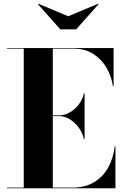

<svg xmlns="http://www.w3.org/2000/svg" viewBox="-20 -1007 668 1027"><path d="M345 -920 505 -987 507.5 -985 387.5 -850H302.5L182.5 -985L185 -987ZM429 -263Q421.5 -296.5 401 -324.5Q380.5 -352.5 353 -369.2Q325.5 -386 297 -386H262.5V-3.5H367Q435.5 -3.5 483.5 -32.5Q531.5 -61.5 559 -111.5Q586.5 -161.5 594 -225H597.5V0H17.5V-3.5H107V-746.5H17.5V-750H587.5V-545H584Q576.5 -598.5 549.8 -644.5Q523 -690.5 479.2 -718.5Q435.5 -746.5 377 -746.5H262.5V-390H297Q325.5 -390 353 -405.5Q380.5 -421 401 -447.8Q421.5 -474.5 429 -508H432.5V-263Z"/></svg>

Font: Bodoni* 48pt
Style: Bold
Weight: 700
Version: Version 2.3